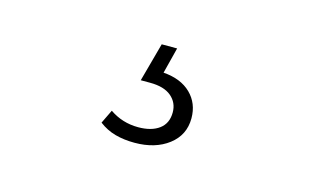

<svg xmlns="http://www.w3.org/2000/svg" viewBox="-43 -104 687 421"><g transform="rotate(15 300.0 106.0)"><path d="M280 218Q256 218 236 212.5Q216 207 199 194L214 163Q243 183 279 183Q309 183 326.5 170Q344 157 344 132Q344 110 327.5 96Q311 82 279 82H258L282 -6H317L302 53Q342 56 364.5 78Q387 100 387 134Q387 172 357 195Q327 218 280 218Z"/></g></svg>

Font: Montserrat-Alt1 Light
Style: Regular
Weight: 300
Designer: Differentunic
Foundry: Differentunic
Version: Version 7.222